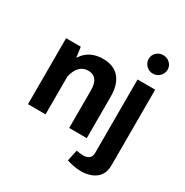

<svg xmlns="http://www.w3.org/2000/svg" viewBox="-218 -947 1295 1343"><g transform="rotate(30 429.5 -275.0)"><path d="M505 200.7Q531.3 209.2 560.9 215.1Q590.5 221 620.1 221Q665.5 221 703.3 206.5Q741.1 192 763.8 160.3Q786.4 128.6 786.4 76.8V-532.8H644V60.4Q644 89.6 626.6 103.6Q609.2 117.6 579.6 117.6Q566.3 117.6 551.1 115.6Q535.8 113.5 524.3 110.9ZM639.2 -697Q639.2 -665.9 661.5 -643.7Q683.7 -621.5 715.5 -621.5Q746.7 -621.5 769.4 -643.7Q792.1 -665.9 792.1 -697Q792.1 -728.1 769.4 -749.3Q746.7 -770.5 715.5 -770.5Q683.7 -770.5 661.5 -749.3Q639.2 -728.1 639.2 -697ZM208.6 0V-368.7L185.4 -532.8H66.7V0ZM541.5 -335.5Q541.5 -432.8 496.2 -485.2Q451 -537.6 365.4 -537.6Q278.2 -537.6 226.6 -486.7Q175.1 -435.8 152.4 -328L208.3 -305.1Q220.6 -358.4 247.7 -386.3Q274.7 -414.1 317.4 -414.1Q357.7 -414.1 378.6 -386.3Q399.5 -358.5 399.5 -305.2V0H541.5Z"/></g></svg>

Font: Estedad-FD VF
Style: Regular
Weight: 100
Designer: Amin Abedi
Version: Version 7.3